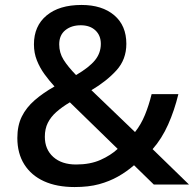

<svg xmlns="http://www.w3.org/2000/svg" viewBox="-20 -745 784 775"><path d="M309 -725Q392 -725 441 -683.5Q490 -642 490 -568Q490 -505 450 -461Q410 -417 349 -381L525 -212Q549 -242 565 -281Q581 -320 592 -365H700Q684 -299 658.5 -242Q633 -185 596 -143L743 0H601L521 -78Q491 -52 456.5 -32.5Q422 -13 380 -1.5Q338 10 281 10Q209 10 157.5 -13.5Q106 -37 78 -81.5Q50 -126 50 -188Q50 -238 68 -274.5Q86 -311 120 -340.5Q154 -370 200 -396Q179 -419 160 -445Q141 -471 129 -501Q117 -531 117 -566Q117 -640 168 -682.5Q219 -725 309 -725ZM262 -332Q230 -313 207.5 -293Q185 -273 173 -249Q161 -225 161 -193Q161 -142 195 -111.5Q229 -81 287 -81Q344 -81 385.5 -99.5Q427 -118 455 -144ZM306 -643Q268 -643 243.5 -623Q219 -603 219 -566Q219 -532 236.5 -504Q254 -476 287 -442Q340 -473 363.5 -502Q387 -531 387 -568Q387 -602 365 -622.5Q343 -643 306 -643Z"/></svg>

Font: Noto Sans Khmer Medium
Style: Regular
Weight: 500
Version: Version 2.003